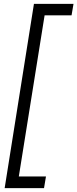

<svg xmlns="http://www.w3.org/2000/svg" viewBox="-20 -760 399 990"><path d="M77 150H217L207 210H4L155 -740H359L349 -681H210Z"/></svg>

Font: Georama
Style: Italic
Weight: 400
Italic angle: -9°
Designer: Jean-Baptiste Levee
Foundry: Production Type
Version: Version 1.000